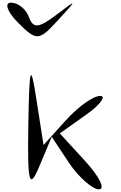

<svg xmlns="http://www.w3.org/2000/svg" viewBox="-20 -1396 916 1451"><path d="M194 -450C187 -9 201 43 278 -141L371 -362L503 -163C574 -57 679 35 728 35C778 35 731 -61 626 -176L432 -388L631 -529C737 -604 786 -671 737 -671C684 -671 572 -591 476 -485L309 -300L256 -640C211 -929 202 -900 194 -450ZM62 -1376C11 -1376 36 -1305 115 -1226C257 -1084 273 -1085 419 -1244C565 -1403 565 -1405 406 -1284C274 -1183 230 -1179 199 -1266C177 -1328 116 -1376 62 -1376Z"/></svg>

Font: Venom Sans
Style: Regular
Weight: 400
Version: Version 1.001